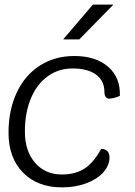

<svg xmlns="http://www.w3.org/2000/svg" viewBox="-20 -803 587 833"><path d="M17 -227Q17 -325 52.5 -401Q88 -477 153 -518.5Q218 -560 302 -560Q396 -560 449.5 -513Q503 -466 500 -387Q489 -382 475.5 -378.5Q462 -375 453 -375Q445 -375 439 -382Q433 -389 433 -404Q433 -453 396.5 -479.5Q360 -506 295 -506Q234 -506 187 -472Q140 -438 114 -376Q88 -314 88 -232Q88 -148 132 -97Q176 -46 248 -46Q307 -46 346.5 -71.5Q386 -97 419 -157Q436 -157 445.5 -147.5Q455 -138 455 -121Q455 -85 428 -55Q401 -25 353.5 -7.5Q306 10 249 10Q143 10 80 -54Q17 -118 17 -227ZM383 -783H472L324 -632H254Z"/></svg>

Font: Krub
Style: Italic
Weight: 400
Italic angle: -8°
Designer: Ekaluck Peanpanawate
Foundry: Cadson Demak Co.,Ltd.
Version: Version 1.000; ttfautohint (v1.6)